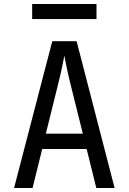

<svg xmlns="http://www.w3.org/2000/svg" viewBox="-20 -935 640 955"><path d="M50 0 240 -730H361L550 0H459L411 -194H190L142 0ZM208 -270H392L336 -495Q320 -559 311 -602Q302 -645 300 -658Q298 -645 289 -602Q280 -559 264 -496ZM140 -840V-915H460V-840Z"/></svg>

Font: Liga JetBrainsMono Nerd Font
Style: Regular
Weight: 400
Designer: Philipp Nurullin, Konstantin Bulenkov
Foundry: JetBrains
Version: Version 2.225; ttfautohint (v1.8.3)